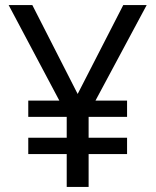

<svg xmlns="http://www.w3.org/2000/svg" viewBox="-20 -734 612 754"><path d="M285 -365 464 -714H556L355 -339H479V-275H328V-193H479V-129H328V0H242V-129H91V-193H242V-275H91V-339H213L14 -714H107Z"/></svg>

Font: Noto Sans Adlam
Style: Regular
Weight: 400
Designer: Mark Jamra, Neil Patel
Foundry: JamraPatel LLC
Version: Version 3.001